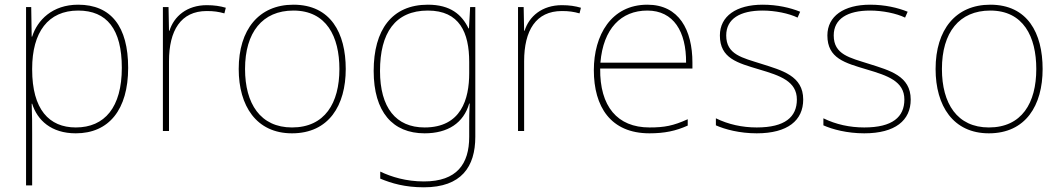

<svg xmlns="http://www.w3.org/2000/svg" viewBox="-20 -558 4522 818"><path d="M313 -538C203 -538 139 -472 117 -402H115L113 -528H91V232H117V15C117 -27 117 -71 115 -116H117C139 -46 198 10 303 10C444 10 526 -91 526 -269C526 -445 453 -538 313 -538ZM313 -513C435 -513 499 -434 499 -269C499 -101 426 -15 303 -15C189 -15 117 -92 117 -262V-265C117 -421 185 -513 313 -513Z M861 -536C776 -536 721 -488 702 -427H700L698 -528H674V0H700V-297C700 -428 750 -511 861 -511C891 -511 911 -508 936 -501L942 -525C918 -532 893 -536 861 -536Z M1453 -264C1453 -417 1389 -538 1230 -538C1083 -538 997 -432 997 -264C997 -107 1072 10 1224 10C1381 10 1453 -109 1453 -264ZM1024 -264C1024 -420 1098 -513 1230 -513C1371 -513 1426 -402 1426 -264C1426 -119 1364 -15 1224 -15C1089 -15 1024 -117 1024 -264Z M1803 -538C1649 -538 1572 -430 1572 -256C1572 -81 1653 10 1789 10C1888 10 1955 -34 1979 -117H1981C1979 -78 1979 -56 1979 -17V25C1979 140 1927 215 1786 215C1711 215 1648 196 1600 173V203C1648 223 1705 240 1786 240C1946 240 2005 152 2005 25V-528H1983L1978 -437H1976C1948 -495 1900 -538 1803 -538ZM1803 -513C1938 -513 1979 -419 1979 -294V-246C1979 -136 1945 -15 1789 -15C1667 -15 1599 -99 1599 -256C1599 -417 1663 -513 1803 -513Z M2374 -536C2289 -536 2234 -488 2215 -427H2213L2211 -528H2187V0H2213V-297C2213 -428 2263 -511 2374 -511C2404 -511 2424 -508 2449 -501L2455 -525C2431 -532 2406 -536 2374 -536Z M2738 -538C2584 -538 2510 -408 2510 -259C2510 -104 2581 10 2747 10C2811 10 2859 0 2910 -23V-50C2848 -22 2811 -15 2747 -15C2610 -15 2535 -105 2537 -266H2930V-291C2930 -430 2873 -538 2738 -538ZM2738 -513C2850 -513 2904 -423 2903 -291H2538C2550 -436 2626 -513 2738 -513Z M3402 -134C3402 -235 3312 -258 3224 -286C3143 -312 3074 -325 3074 -407C3074 -478 3133 -513 3229 -513C3282 -513 3341 -501 3378 -483L3389 -508C3347 -525 3292 -538 3229 -538C3117 -538 3047 -489 3047 -407C3047 -309 3122 -290 3215 -262C3303 -236 3375 -212 3375 -134C3375 -60 3325 -15 3204 -15C3142 -15 3083 -28 3030 -54V-24C3068 -7 3131 10 3204 10C3336 10 3402 -45 3402 -134Z M3860 -134C3860 -235 3770 -258 3682 -286C3601 -312 3532 -325 3532 -407C3532 -478 3591 -513 3687 -513C3740 -513 3799 -501 3836 -483L3847 -508C3805 -525 3750 -538 3687 -538C3575 -538 3505 -489 3505 -407C3505 -309 3580 -290 3673 -262C3761 -236 3833 -212 3833 -134C3833 -60 3783 -15 3662 -15C3600 -15 3541 -28 3488 -54V-24C3526 -7 3589 10 3662 10C3794 10 3860 -45 3860 -134Z M4422 -264C4422 -417 4358 -538 4199 -538C4052 -538 3966 -432 3966 -264C3966 -107 4041 10 4193 10C4350 10 4422 -109 4422 -264ZM3993 -264C3993 -420 4067 -513 4199 -513C4340 -513 4395 -402 4395 -264C4395 -119 4333 -15 4193 -15C4058 -15 3993 -117 3993 -264Z"/></svg>

Font: Noto Sans Malayalam Thin
Style: Regular
Weight: 100
Designer: Jelle Bosma - Monotype Design Team
Foundry: Monotype Imaging Inc.
Version: Version 2.104